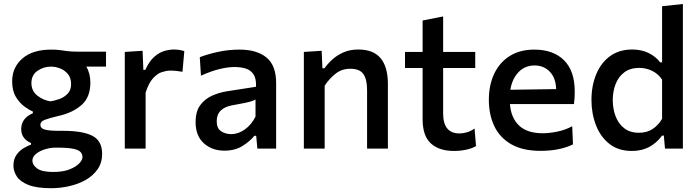

<svg xmlns="http://www.w3.org/2000/svg" viewBox="-20 -764 3596 987"><path d="M242.5 203.5Q168 203.5 125.8 186.5Q83.5 169.5 66.2 142.8Q49 116 49 87.5Q49 54 65 31.8Q81 9.5 102.5 -3Q124 -15.5 139.5 -20.5V-29Q131.5 -31.5 119.5 -39.8Q107.5 -48 98.2 -63.2Q89 -78.5 89 -101.5Q89 -127 103.2 -147.5Q117.5 -168 149 -182V-190.5Q132 -197.5 106.8 -215.5Q81.5 -233.5 62 -265.2Q42.5 -297 42.5 -346Q42.5 -417.5 95 -463.2Q147.5 -509 243.5 -509Q268.5 -509 287.5 -506.5Q306.5 -504 327 -501.2Q347.5 -498.5 377.5 -498.5H525V-421.5H423.5Q444.5 -387 444.5 -339.5Q444.5 -264 399.2 -224.2Q354 -184.5 282.5 -168.5Q234 -157 210.8 -148.2Q187.5 -139.5 187.5 -122.5Q187.5 -104.5 210 -98Q232.5 -91.5 283.5 -91.5H304.5Q405 -91.5 455 -65.8Q505 -40 505 27Q505 73 481.5 106.5Q458 140 419.5 161.5Q381 183 334.8 193.2Q288.5 203.5 242.5 203.5ZM239 -243Q260 -246 284.8 -254.8Q309.5 -263.5 327.5 -282Q345.5 -300.5 345.5 -331.5Q345.5 -363 329.5 -382.8Q313.5 -402.5 289.8 -412Q266 -421.5 242 -421.5Q204 -421.5 172.8 -400Q141.5 -378.5 141.5 -337Q141.5 -296.5 171.5 -272.8Q201.5 -249 239 -243ZM253.5 120Q304 120 337.5 106.8Q371 93.5 387.5 75.8Q404 58 404 44.5Q404 28.5 394 17.5Q384 6.5 356.5 0.8Q329 -5 277 -5H259.5Q233 -4 207 4.8Q181 13.5 163.8 28.2Q146.5 43 146.5 62Q146.5 84 171 102Q195.5 120 253.5 120Z M621.5 0V-497L713 -503L717 -405H727Q747 -449 772.5 -471.5Q798 -494 824.5 -501.8Q851 -509.5 874 -509.5Q886.5 -509.5 900.8 -507.5Q915 -505.5 927.5 -501L918 -395Q900.5 -398 886.5 -399.5Q872.5 -401 854.5 -401Q836 -401 812.5 -393.5Q789 -386 766.8 -361.8Q744.5 -337.5 728.5 -288V0Z M1133.5 10.5Q1069.5 10.5 1027.5 -27.8Q985.5 -66 985.5 -136.5Q985.5 -191.5 1009.8 -224Q1034 -256.5 1071.5 -272.8Q1109 -289 1148.5 -295L1296 -318Q1298 -359.5 1283.5 -381.5Q1269 -403.5 1243.5 -411.5Q1218 -419.5 1185.5 -419.5Q1151 -419.5 1107.5 -408.8Q1064 -398 1013 -375L1007 -470Q1044 -484.5 1098.5 -496.8Q1153 -509 1211.5 -509Q1300 -509 1349.8 -468.5Q1399.5 -428 1399.5 -336.5V0H1303L1297 -66H1287.5Q1266 -38.5 1227.2 -14Q1188.5 10.5 1133.5 10.5ZM1168.5 -74.5Q1204.5 -74.5 1238.2 -98.2Q1272 -122 1293.5 -164.5V-252.5Q1286.5 -248 1274.5 -244Q1262.5 -240 1239 -235Q1215.5 -230 1173 -222.5Q1136 -216 1115 -195.8Q1094 -175.5 1094 -141Q1094 -104.5 1116.2 -89.5Q1138.5 -74.5 1168.5 -74.5Z M1542 0V-497L1633.5 -503L1637.5 -413H1648Q1664 -436 1688.5 -458.2Q1713 -480.5 1746.2 -495Q1779.5 -509.5 1822 -509.5Q1899.5 -509.5 1936.8 -464.5Q1974 -419.5 1974 -332.5V0H1867V-301.5Q1867 -355.5 1848.2 -383Q1829.5 -410.5 1780.5 -410.5Q1737 -410.5 1704.8 -385Q1672.5 -359.5 1649 -323.5V0Z M2314 12Q2237 12 2194.8 -26.8Q2152.5 -65.5 2152.5 -151V-414.5H2062V-497H2152.5V-658.5L2258 -679.5V-497H2423V-414.5H2258V-180.5Q2258 -78 2342.5 -78Q2360.5 -78 2381.2 -84.2Q2402 -90.5 2419.5 -103.5L2427 -13.5Q2410 -2 2378.8 5Q2347.5 12 2314 12Z M2759 11.5Q2667.5 11.5 2608.5 -22.2Q2549.5 -56 2521.2 -115.2Q2493 -174.5 2493 -251Q2493 -326.5 2520.5 -384.8Q2548 -443 2600.2 -476Q2652.5 -509 2727 -509Q2824 -509 2879.2 -454.5Q2934.5 -400 2934.5 -293.5Q2934.5 -255.5 2930.5 -229H2601.5Q2606.5 -159 2648 -119Q2689.5 -79 2770.5 -79Q2804 -79 2845.2 -87.5Q2886.5 -96 2921.5 -115L2925.5 -22Q2897 -7 2854.2 2.2Q2811.5 11.5 2759 11.5ZM2728 -427.5Q2678.5 -427.5 2645.5 -393Q2612.5 -358.5 2603.5 -302.5L2839 -306Q2837 -363.5 2806.2 -395.5Q2775.5 -427.5 2728 -427.5Z M3228.5 12Q3158.5 12 3112.5 -24.5Q3066.5 -61 3043.5 -120.8Q3020.5 -180.5 3020.5 -250Q3020.5 -323.5 3045 -382.5Q3069.5 -441.5 3116.2 -475.5Q3163 -509.5 3230 -509.5Q3279 -509.5 3315.8 -490.8Q3352.5 -472 3373.5 -443.5H3383.5V-732L3490.5 -743.5V0H3398.5L3392.5 -67H3383.5Q3355 -28.5 3316.8 -8.2Q3278.5 12 3228.5 12ZM3265 -81.5Q3305.5 -81.5 3334.8 -100.8Q3364 -120 3383.5 -153V-355Q3363 -385 3332 -400Q3301 -415 3266 -415Q3220 -415 3189.8 -392.5Q3159.5 -370 3144.8 -332.2Q3130 -294.5 3130 -249Q3130 -205.5 3144.2 -167.2Q3158.5 -129 3188.2 -105.2Q3218 -81.5 3265 -81.5Z"/></svg>

Font: Commissioner Medium
Style: Regular
Weight: 500
Designer: Kostas Bartsokas
Foundry: Kostas Bartsokas
Version: Version 1.000; ttfautohint (v1.8.3)